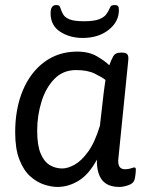

<svg xmlns="http://www.w3.org/2000/svg" viewBox="-20 -733 585 759"><path d="M307 -583Q256 -583 218 -607.5Q180 -632 180 -681Q180 -713 202 -713Q213 -713 215.5 -708.5Q218 -704 219 -701Q223 -687 230.5 -675Q238 -663 256.5 -656Q275 -649 312 -649Q352 -649 372 -657Q392 -665 400.5 -677Q409 -689 414 -701Q417 -709 421.5 -711Q426 -713 433 -713Q443 -713 446.5 -709Q450 -705 450 -693Q450 -647 409.5 -615Q369 -583 307 -583ZM207 6Q183 6 154 -3.5Q125 -13 99 -36.5Q73 -60 56.5 -102.5Q40 -145 40 -210Q40 -303 70 -375Q100 -447 155.5 -488Q211 -529 285 -529Q332 -529 364 -510Q396 -491 412 -475Q420 -497 428 -511Q436 -525 457 -525H463Q478 -525 483.5 -518Q489 -511 487 -494L448 -107Q443 -64 474 -64Q488 -64 497.5 -67.5Q507 -71 511 -71Q517 -71 517 -63Q517 -62 516.5 -53Q516 -44 513 -27Q509 -8 488 -1Q467 6 453 6Q404 6 383 -22Q362 -50 363 -102Q332 -44 291.5 -19Q251 6 207 6ZM226 -67Q248 -67 275 -82Q302 -97 328.5 -133.5Q355 -170 375 -236L390 -367Q392 -381 393.5 -393Q395 -405 397 -417Q383 -428 354.5 -442Q326 -456 281 -456Q229 -456 195 -421Q161 -386 144 -331Q127 -276 127 -216Q127 -159 140.5 -126.5Q154 -94 176.5 -80.5Q199 -67 226 -67Z"/></svg>

Font: Asap
Style: Italic
Weight: 400
Italic angle: -6°
Designer: Pablo Cosgaya
Foundry: Omnibus-Type
Version: Version 3.001; ttfautohint (v1.8.3)